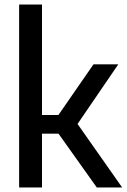

<svg xmlns="http://www.w3.org/2000/svg" viewBox="-20 -828 560 848"><path d="M407.5 0 238.5 -237.5H165.5V0H64.5V-808H165.5V-320H238L393 -544H502.5L322.5 -280.5L519.5 0Z"/></svg>

Font: Encode Sans Semi Condensed Medium
Style: Regular
Weight: 500
Width: 4
Designer: Multiple Designers
Foundry: Impallari Type
Version: Version 2.000